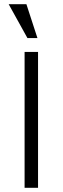

<svg xmlns="http://www.w3.org/2000/svg" viewBox="-20 -899 300 919"><path d="M159.2 -716.8H111.3L21.5 -878.9H106.4ZM162.1 0H97.7V-650.4H162.1Z"/></svg>

Font: Lohit Devanagari
Style: Regular
Weight: 400
Version: 2.95.4